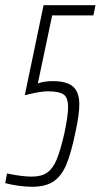

<svg xmlns="http://www.w3.org/2000/svg" viewBox="-41 -708 386 736"><path d="M-21 -6 -14 -43Q43 -31 81 -31Q118 -31 140 -46.5Q162 -62 176.5 -97Q191 -132 206 -198Q220 -265 220 -297Q220 -334 202.5 -346Q185 -358 141 -358Q113 -358 54 -343L126 -688H325L317 -649H159L104 -388Q127 -397 161 -397Q216 -397 239.5 -375.5Q263 -354 263 -309Q263 -269 249 -205Q232 -121 213 -76.5Q194 -32 163.5 -12Q133 8 82 8Q58 8 29.5 4Q1 0 -21 -6Z"/></svg>

Font: Saira Ultra Condensed ExLight
Style: Italic
Weight: 200
Width: 1
Italic angle: -12°
Designer: Hector Gatti with collaboration of the Omnibus-Type team
Foundry: Omnibus-Type
Version: Version 1.001; ttfautohint (v1.8)